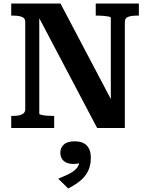

<svg xmlns="http://www.w3.org/2000/svg" viewBox="-20 -730 849 1095"><path d="M44 0V-69H54Q75 -69 90.5 -72.5Q106 -76 115 -84.5Q124 -93 124 -107V-605Q124 -620 115 -627.5Q106 -635 90.5 -638Q75 -641 54 -641H44V-710H325L630 -131L612 -134V-629Q612 -633 600.5 -635.5Q589 -638 572.5 -639.5Q556 -641 540 -641H526V-710H772V-641H761Q741 -641 725 -638Q709 -635 700.5 -627.5Q692 -620 692 -605V0H534L182 -668L204 -663V-81Q204 -78 215.5 -75Q227 -72 243.5 -70.5Q260 -69 276 -69H289V0ZM369 345 312 289Q347 275 374 261.5Q401 248 417 230Q433 212 433 186L448 194Q438 200 425 202.5Q412 205 399 205Q362 205 343 187.5Q324 170 324 141Q324 113 344 94.5Q364 76 406 76Q452 76 475 100Q498 124 498 170Q498 214 482 246Q466 278 437 301.5Q408 325 369 345Z"/></svg>

Font: Roboto Serif 20pt SemiBold
Style: Regular
Weight: 600
Version: Version 1.008